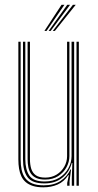

<svg xmlns="http://www.w3.org/2000/svg" viewBox="-20 -774 409 800"><path d="M160.8 6.5Q135.5 6.5 117.5 0.9Q99.5 -4.8 87.6 -14.9Q75.8 -25 69 -39.4Q62.2 -53.8 59.4 -71.4Q56.5 -89 56.5 -109.5V-600H66V-110Q66 -86 70.2 -66.2Q74.5 -46.5 85.1 -32Q95.8 -17.5 114.5 -9.6Q133.2 -1.8 162.5 -1.8Q204.5 -1.8 232.4 -20.2Q260.2 -38.8 273.8 -68.2H276.2L269.8 -19.8V0H260V-12L266.8 -44H264.2Q247 -17 220.2 -5.2Q193.5 6.5 160.8 6.5ZM298.8 0V-600H308.5V0ZM168 -25.8Q145.8 -25.8 131.5 -32.2Q117.2 -38.8 109.2 -50.2Q101.2 -61.8 98.1 -77.4Q95 -93 95 -111V-600H104.8V-111Q104.8 -88 110.2 -70.6Q115.8 -53.2 129.5 -43.6Q143.2 -34 168.5 -34Q195.2 -34 215.8 -46.5Q236.2 -59 247.9 -79.5Q259.5 -100 259.5 -123.2V-600H269.2V-123.5Q269.2 -99.8 257.2 -77.4Q245.2 -55 222.6 -40.4Q200 -25.8 168 -25.8ZM164.5 -9.8Q114 -9.8 94.9 -35.6Q75.8 -61.5 75.8 -110.2V-600H85.5V-110.5Q85.5 -67.5 102.1 -42.6Q118.8 -17.8 166.2 -17.8Q201.8 -17.8 226.8 -33.2Q251.8 -48.8 265 -73.1Q278.2 -97.5 278.2 -123.5V-600H289V0H279.2V-32L281.5 -94.8H279Q268.8 -56.8 239.2 -33.1Q209.8 -9.5 164.5 -9.8ZM165 -645 236.5 -754H248.5L173.8 -645ZM199.8 -645 283.8 -754H295.5L208.5 -645ZM182.5 -645 260.2 -754H272L191 -645Z"/></svg>

Font: Big Shoulders Inline Text ExtraLight
Style: Regular
Weight: 250
Version: Version 2.002